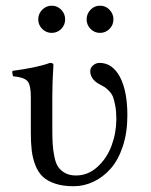

<svg xmlns="http://www.w3.org/2000/svg" viewBox="-20 -642 530 672"><path d="M127.7 -540.8Q113.8 -554.7 113.8 -574.2Q113.8 -593.8 127.7 -607.9Q141.6 -622.1 161.1 -622.1Q180.7 -622.1 194.3 -607.9Q208 -593.8 208 -574.2Q208 -554.7 194.3 -540.8Q180.7 -526.9 161.1 -526.9Q141.6 -526.9 127.7 -540.8ZM296.9 -540.8Q283.2 -554.7 283.2 -574.2Q283.2 -593.8 296.9 -607.9Q310.5 -622.1 330.1 -622.1Q349.6 -622.1 363.3 -607.9Q377 -593.8 377 -574.2Q377 -554.7 363.3 -540.8Q349.6 -526.9 330.1 -526.9Q310.5 -526.9 296.9 -540.8ZM163.1 -307.1V-193.8Q163.1 -160.2 164.3 -138.9Q165.5 -117.7 170.2 -94.2Q174.8 -70.8 183.6 -57.9Q192.4 -44.9 208 -36.4Q223.6 -27.8 246.1 -27.8Q288.1 -27.8 321.3 -58.1Q354.5 -88.4 370.8 -133.1Q387.2 -177.7 387.2 -226.1Q387.2 -252.4 383.3 -272.7Q379.4 -293 375 -304Q370.6 -314.9 360.6 -324.7Q350.6 -334.5 345.7 -337.4L328.1 -347.2Q295.9 -364.7 295.9 -393.1Q295.9 -404.8 305.9 -413.3Q315.9 -421.9 328.1 -421.9Q373.5 -421.9 399.7 -372.8Q425.8 -323.7 425.8 -237.8Q425.8 -177.7 409.7 -129.4Q393.6 -81.1 366.9 -51.3Q340.3 -21.5 307.1 -5.9Q273.9 9.8 237.8 9.8Q200.2 9.8 173.1 0.7Q146 -8.3 129.6 -23.7Q113.3 -39.1 103.8 -63.7Q94.2 -88.4 91.1 -115Q87.9 -141.6 87.9 -178.2V-303.2Q87.9 -344.2 76.2 -357.9Q64.5 -371.6 25.9 -375Q21.5 -387.7 23.9 -394Q109.9 -405.3 154.8 -421.9Q167 -421.9 167 -415Q163.1 -354 163.1 -307.1Z"/></svg>

Font: Linux Libertine Display G
Style: Regular
Weight: 400
Designer: Philipp H. Poll
Foundry: Philipp H. Poll
Version: Version 5.0.9